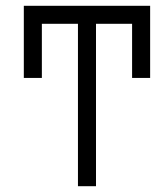

<svg xmlns="http://www.w3.org/2000/svg" viewBox="-20 -645 540 665"><path d="M250 -562.5V0H312.5V-562.5H437.5V-375H500Q500 -375 500 -625H62.5Q62.5 -625 62.5 -375H125V-562.5Z"/></svg>

Font: BFUnifontExMono
Style: Regular
Weight: 500
Version: Version 15.0.06